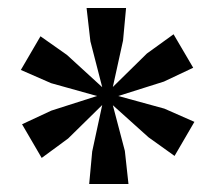

<svg xmlns="http://www.w3.org/2000/svg" viewBox="-20 -840 537 479"><path d="M202.5 -381 210 -462 235 -578 150 -494.5 84 -446 35 -530 108 -564 222 -600.5 107.5 -632.5 32 -665.5 81 -749.5 147 -703 235 -622.5 205.5 -737 196 -820H294.5L287 -739L261.5 -623L346.5 -706.5L413 -754.5L462 -671L389 -636.5L275 -600.5L390 -569L465 -536L415.5 -451L350.5 -497.5L261.5 -577.5L291.5 -463.5L300.5 -381Z"/></svg>

Font: Merriweather 120pt Black
Style: Regular
Weight: 900
Designer: Eben Sorkin
Foundry: Eben Sorkin
Version: Version 2.100